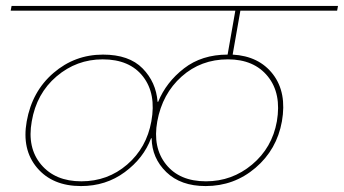

<svg xmlns="http://www.w3.org/2000/svg" viewBox="-20 -760 1159 647"><path d="M254 -149Q343 -149 408.5 -205.5Q474 -262 490 -351Q507 -444 462 -502Q417 -560 326 -560Q238 -560 170.5 -502.5Q103 -445 87 -351Q71 -262 118.5 -205.5Q166 -149 254 -149ZM674 -149Q762 -149 829.5 -205.5Q897 -262 913 -351Q929 -445 882.5 -502.5Q836 -560 748 -560Q657 -560 592 -502Q527 -444 510 -351Q494 -263 539.5 -206Q585 -149 674 -149ZM673 -133Q589 -133 540.5 -180Q492 -227 491 -294H489Q464 -227 400.5 -180Q337 -133 253 -133Q157 -133 105 -194.5Q53 -256 70 -351Q88 -452 160 -514Q232 -576 327 -576Q415 -576 460.5 -529.5Q506 -483 511 -417H513Q540 -483 600 -529.5Q660 -576 747 -576L773 -724H16L19 -740H1119L1116 -724H790L764 -576Q853 -571 900 -509.5Q947 -448 930 -351Q913 -256 841 -194.5Q769 -133 673 -133Z"/></svg>

Font: Poppins Thin
Style: Italic
Weight: 250
Italic angle: -10°
Designer: Ninad Kale (Devanagari), Jonny Pinhorn (Latin)
Foundry: Indian Type Foundry
Version: Version 3.200;PS 1.000;hotconv 16.6.54;makeotf.lib2.5.65590